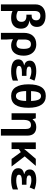

<svg xmlns="http://www.w3.org/2000/svg" viewBox="1616 -2428 1051 4324"><g transform="rotate(90 2142.0 -265.5)"><path d="M338.9 -765.1Q453.6 -765.1 519.8 -714.4Q585.9 -663.6 585.9 -573.2Q585.9 -500.5 548.8 -458.3Q511.7 -416 442.9 -404.8V-401.9Q534.7 -390.1 579.8 -343Q625 -295.9 625 -210.9Q625 -108.4 561.3 -49.3Q497.6 9.8 386.2 9.8Q288.6 9.8 227.1 -21V240.2H78.1V-535.2Q78.1 -644.5 146.5 -704.8Q214.8 -765.1 338.9 -765.1ZM335 -648.9Q227.1 -648.9 227.1 -521V-143.1Q250.5 -127.9 284.7 -118.4Q318.8 -108.9 348.1 -108.9Q410.6 -108.9 440.9 -139.2Q471.2 -169.4 471.2 -224.1Q471.2 -277.8 438.7 -305.9Q406.2 -334 344.2 -334H309.1V-452.1H335Q383.3 -452.1 410.2 -478.8Q437 -505.4 437 -555.2Q437 -600.1 410.2 -624.5Q383.3 -648.9 335 -648.9Z M1233.4 -272.9Q1233.4 -139.6 1173.6 -64.9Q1113.8 9.8 1007.3 9.8Q932.1 9.8 870.1 -27.8H861.3Q869.1 56.2 869.1 103V240.2H719.2V-273.9Q719.2 -408.2 786.9 -482.2Q854.5 -556.2 979 -556.2Q1054.7 -556.2 1112.3 -521.7Q1169.9 -487.3 1201.7 -422.9Q1233.4 -358.4 1233.4 -272.9ZM976.1 -436Q920.9 -436 895 -398.7Q869.1 -361.3 869.1 -280.8V-151.9Q890.1 -130.9 918.5 -120.4Q946.8 -109.9 976.1 -109.9Q1031.7 -109.9 1055.9 -148.2Q1080.1 -186.5 1080.1 -272.9Q1080.1 -358.9 1056.4 -397.5Q1032.7 -436 976.1 -436Z M1688.5 -335.9V-232.9H1606.4Q1535.2 -232.9 1499.3 -217Q1463.4 -201.2 1463.4 -166Q1463.4 -105 1594.2 -105Q1644.5 -105 1698.2 -116Q1752 -127 1795.4 -147V-27.8Q1711.4 9.8 1583.5 9.8Q1453.6 9.8 1385 -30.5Q1316.4 -70.8 1316.4 -150.9Q1316.4 -203.1 1347.7 -235.8Q1378.9 -268.6 1449.2 -282.2V-287.1Q1345.2 -311 1345.2 -413.1Q1345.2 -481.9 1407.2 -519Q1469.2 -556.2 1583.5 -556.2Q1639.6 -556.2 1696.5 -544.9Q1753.4 -533.7 1796.4 -515.1L1750.5 -407.2Q1692.4 -430.7 1658.7 -438.2Q1625 -445.8 1587.4 -445.8Q1532.2 -445.8 1505.4 -433.6Q1478.5 -421.4 1478.5 -395Q1478.5 -362.8 1511 -349.4Q1543.5 -335.9 1613.3 -335.9Z M2406.7 -380.9Q2406.7 -183.1 2341.1 -86.7Q2275.4 9.8 2141.6 9.8Q2012.2 9.8 1945.3 -90.6Q1878.4 -190.9 1878.4 -380.9Q1878.4 -579.6 1943.8 -675.3Q2009.3 -771 2141.6 -771Q2271 -771 2338.9 -671.6Q2406.7 -572.3 2406.7 -380.9ZM2141.6 -98.1Q2198.7 -98.1 2224.9 -155Q2251 -211.9 2253.4 -328.1H2030.3Q2032.2 -213.4 2057.9 -155.8Q2083.5 -98.1 2141.6 -98.1ZM2142.6 -663.1Q2089.8 -663.1 2063 -611.1Q2036.1 -559.1 2031.7 -439H2253.4Q2249.5 -551.3 2223.9 -607.2Q2198.2 -663.1 2142.6 -663.1Z M3033.7 240.2H2884.8V-318.8Q2884.8 -377.9 2863.8 -407.5Q2842.8 -437 2796.9 -437Q2734.4 -437 2706.5 -395.3Q2678.7 -353.5 2678.7 -256.8V0H2529.8V-545.9H2643.6L2663.6 -476.1H2671.9Q2696.8 -515.6 2740.5 -535.9Q2784.2 -556.2 2839.8 -556.2Q2935.1 -556.2 2984.4 -504.6Q3033.7 -453.1 3033.7 -356Z M3335 -284.2 3403.8 -367.2 3557.1 -545.9H3715.8L3501 -295.9L3729 0H3559.1L3405.8 -208L3335.9 -164.1V0H3187V-545.9H3335.9V-402.8L3334.5 -324.2L3333 -284.2Z M4139.2 -335.9V-232.9H4057.1Q3985.8 -232.9 3950 -217Q3914.1 -201.2 3914.1 -166Q3914.1 -105 4044.9 -105Q4095.2 -105 4148.9 -116Q4202.6 -127 4246.1 -147V-27.8Q4162.1 9.8 4034.2 9.8Q3904.3 9.8 3835.7 -30.5Q3767.1 -70.8 3767.1 -150.9Q3767.1 -203.1 3798.3 -235.8Q3829.6 -268.6 3899.9 -282.2V-287.1Q3795.9 -311 3795.9 -413.1Q3795.9 -481.9 3857.9 -519Q3919.9 -556.2 4034.2 -556.2Q4090.3 -556.2 4147.2 -544.9Q4204.1 -533.7 4247.1 -515.1L4201.2 -407.2Q4143.1 -430.7 4109.4 -438.2Q4075.7 -445.8 4038.1 -445.8Q3982.9 -445.8 3956.1 -433.6Q3929.2 -421.4 3929.2 -395Q3929.2 -362.8 3961.7 -349.4Q3994.1 -335.9 4064 -335.9Z"/></g></svg>

Font: Zoram GWebM
Style: Bold
Weight: 700
Foundry: Ascender Corporation
Version: Version 1.000